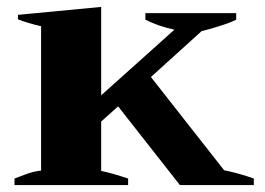

<svg xmlns="http://www.w3.org/2000/svg" viewBox="-20 -536 766 556"><path d="M715 -19V0H501L322 -228L273 -184V-41Q303 -35 351 -19V0H22V-19Q28 -21 52.5 -30.5Q77 -40 99 -42V-460Q60 -469 32 -480V-493L273 -516V-260L485 -450Q436 -461 401 -479V-498H664V-479Q646 -470 614 -460Q582 -450 564 -446L417 -313L629 -43Q673 -34 715 -19Z"/></svg>

Font: Trirong ExtraBold
Style: Regular
Weight: 800
Designer: Katatrad Team
Foundry: CadsonDemak
Version: Version 1.001